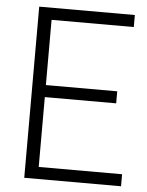

<svg xmlns="http://www.w3.org/2000/svg" viewBox="-53 -783 634 827"><g transform="rotate(5 264.0 -370.0)"><path d="M83 0V-740H496.5V-688H141V-52H501.5V0ZM125.5 -354V-406H449.5V-354Z"/></g></svg>

Font: Encode Sans SemiCondensed Light
Style: Regular
Weight: 300
Width: 4
Designer: Multiple Designers
Foundry: Impallari Type
Version: Version 3.002